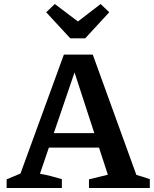

<svg xmlns="http://www.w3.org/2000/svg" viewBox="-20 -936 766 956"><path d="M659 -65Q676 -60 693 -55Q710 -50 726 -44V0H423V-43L517 -66L336 -622H367L179 -71Q207 -66 234 -59Q261 -52 288 -44V0H13V-43L82 -72L298 -664H442ZM184 -201V-273H548V-201ZM330 -745 210 -875 253 -916 368 -829 481 -916 524 -875 404 -745Z"/></svg>

Font: Piazzolla Thin
Style: Bold
Weight: 700
Version: Version 2.005